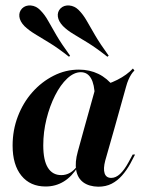

<svg xmlns="http://www.w3.org/2000/svg" viewBox="-20 -690 542 722"><path d="M151.6 11.3Q93.5 11.3 60.5 -29.4Q27.4 -70.2 27.4 -142.7Q27.4 -200.8 47.2 -252.4Q66.9 -304 101.6 -343.1Q136.3 -382.3 181.5 -405.2Q226.6 -428.2 276.6 -428.2Q316.9 -428.2 350 -412.1Q383.1 -396 408.1 -363.7L336.3 -328.2Q335.5 -372.6 322.2 -395.6Q308.9 -418.5 283.9 -418.5Q258.1 -418.5 232.7 -394.8Q207.3 -371 187.1 -331Q166.9 -291.1 154.8 -242.3Q142.7 -193.5 142.7 -143.5Q142.7 -87.1 160.1 -59.3Q177.4 -31.5 210.5 -31.5Q228.2 -31.5 243.5 -40.3Q258.9 -49.2 271 -66.9L273.4 -63.7Q250.8 -26.6 220.2 -7.7Q189.5 11.3 151.6 11.3ZM296.8 -208.1 339.5 -361.3Q385.5 -371.8 421.4 -389.9Q457.3 -408.1 479.8 -432.3L485.5 -425Q478.2 -417.7 473 -409.3Q467.7 -400.8 462.9 -389.9Q458.1 -379 454 -363.7L410.5 -208.1ZM375.8 -86.3Q367.7 -55.6 373.4 -38.3Q379 -21 398.4 -21Q415.3 -21 431.5 -35.9Q447.6 -50.8 463.7 -80.6L479 -108.9H487.9L470.2 -75Q456.5 -50 439.1 -30.2Q421.8 -10.5 400 0.8Q378.2 12.1 349.2 12.1Q314.5 11.3 293.1 -4.4Q271.8 -20.2 266.5 -50Q261.3 -79.8 272.6 -120.2L296.8 -208.1H410.5ZM239.5 -476.6Q197.6 -509.7 165.7 -529Q133.9 -548.4 111.3 -562.1Q88.7 -575.8 71.8 -591.9Q54.8 -609.7 52.8 -627.4Q50.8 -645.2 62.9 -658.1Q75.8 -671 96 -669.4Q116.1 -667.7 131.5 -651.6Q148.4 -634.7 161.3 -611.3Q174.2 -587.9 192.7 -556.5Q211.3 -525 243.5 -480.6ZM383.9 -476.6Q341.9 -509.7 310.5 -529Q279 -548.4 256 -562.1Q233.1 -575.8 216.9 -591.9Q200 -609.7 197.6 -627.4Q195.2 -645.2 207.3 -658.1Q220.2 -671 240.3 -669.4Q260.5 -667.7 275.8 -652.4Q292.7 -635.5 306 -612.1Q319.4 -588.7 337.9 -556.9Q356.5 -525 388.7 -480.6Z"/></svg>

Font: Playfair 144pt
Style: Bold Italic
Weight: 700
Italic angle: -15.6°
Designer: Claus Eggers Sørensen
Foundry: Claus Eggers Sørensen
Version: Version 2.203